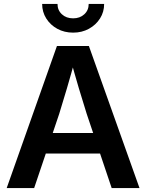

<svg xmlns="http://www.w3.org/2000/svg" viewBox="-20 -963 748 983"><path d="M14.2 0 271.5 -727.5H435.1L694.3 0H551.8L423.8 -380.4Q404.8 -439.9 383.8 -510.7Q362.8 -581.5 336.9 -675.3H369.1Q343.3 -581.1 322.5 -510.3Q301.8 -439.5 283.2 -380.4L154.8 0ZM165.5 -176.8V-282.2H543V-176.8ZM354.5 -795.9Q309.6 -795.9 273.7 -815.4Q237.8 -835 216.8 -868.4Q195.8 -901.9 195.8 -942.9H274.4Q274.4 -910.6 296.9 -889.9Q319.3 -869.1 354.5 -869.1Q389.2 -869.1 411.6 -889.9Q434.1 -910.6 434.1 -942.9H513.2Q513.2 -901.9 492.2 -868.7Q471.2 -835.4 435.3 -815.7Q399.4 -795.9 354.5 -795.9Z"/></svg>

Font: Inter 24pt SemiBold
Style: Regular
Weight: 600
Designer: Rasmus Andersson
Foundry: rsms
Version: Version 4.001;git-66647c0bb